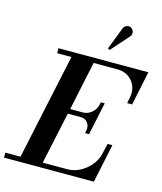

<svg xmlns="http://www.w3.org/2000/svg" viewBox="-165 -1096 1014 1199"><g transform="rotate(15 342.5 -497.0)"><path d="M-23.9 0V-32.2H74.2L220.2 -715.8H127.9V-748H709L663.1 -527.8H630.9L638.2 -563Q650.9 -627 615.2 -671.4Q579.6 -715.8 516.1 -715.8H363.8L296.9 -399.9H379.9Q409.7 -399.9 434.8 -420.9Q460 -441.9 466.8 -472.2L471.2 -490.2H496.1L451.2 -278.8H425.8L429.2 -295.9Q434.6 -326.2 418.7 -347.2Q402.8 -368.2 373 -368.2H290L217.8 -32.2H376Q439.9 -32.2 494.9 -76.9Q549.8 -121.6 564 -185.1L579.1 -250H609.9L557.1 0ZM426.8 -827.1 482.9 -972.2Q492.2 -990.2 509.8 -993.2Q527.3 -996.1 537.1 -985.8Q548.3 -976.6 549.8 -962.4Q551.3 -948.2 543 -937L439 -819.8Z"/></g></svg>

Font: Fin Serif Display
Style: Italic
Weight: 400
Italic angle: -12°
Designer: J. Blake Harris
Version: Version 1.006;FEAKit 1.0